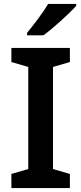

<svg xmlns="http://www.w3.org/2000/svg" viewBox="-20 -958 415 978"><path d="M368 -928V-938H225C199 -893 149 -828 118 -791V-778H201C250 -813 335 -891 368 -928ZM336 0V-72L250 -97V-617L336 -642V-714H38V-642L124 -617V-97L38 -72V0Z"/></svg>

Font: Noto Sans Syriac SemiBold
Style: Regular
Weight: 600
Designer: Patrick Giasson and the Monotype Design Team
Foundry: Monotype Imaging Inc.
Version: Version 3.000